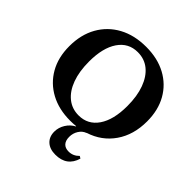

<svg xmlns="http://www.w3.org/2000/svg" viewBox="-248 -881 1307 1307"><g transform="rotate(45 405.5 -227.5)"><path d="M400 16Q291 16 209.5 -28Q128 -72 82.5 -151.5Q37 -231 37 -339Q37 -450 83.5 -532.5Q130 -615 214 -660.5Q298 -706 411 -706Q521 -706 602.5 -662Q684 -618 729 -538.5Q774 -459 774 -351Q774 -222 711 -131Q648 -40 538 -5V-4Q509 6 491 34.5Q473 63 473 98Q473 134 490.5 153Q508 172 541 172Q584 172 616 139L632 149Q602 251 492 251Q438 251 407 222.5Q376 194 376 145Q376 105 398 69.5Q420 34 455 16V13Q428 16 400 16ZM415 -50Q504 -50 554.5 -124Q605 -198 605 -330Q605 -425 579.5 -494.5Q554 -564 507.5 -602Q461 -640 396 -640Q307 -640 256.5 -566Q206 -492 206 -360Q206 -265 231.5 -195.5Q257 -126 304 -88Q351 -50 415 -50Z"/></g></svg>

Font: Platypi SemiBold
Style: Regular
Weight: 600
Designer: David Sargent
Foundry: Bolt Cutter Type
Version: Version 1.200; ttfautohint (v1.8.4.7-5d5b)